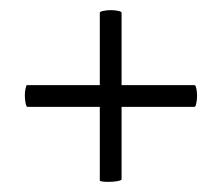

<svg xmlns="http://www.w3.org/2000/svg" viewBox="-20 -414 438 379"><path d="M29 -226Q29 -233 30.5 -239.5Q32 -246 33 -246H364Q366 -246 367.5 -239.5Q369 -233 369 -225Q369 -217 367.5 -210Q366 -203 364 -203H34Q32 -203 30.5 -210.5Q29 -218 29 -226ZM195 -55Q177 -55 177 -58V-389Q177 -391 184 -392.5Q191 -394 199 -394Q207 -394 213.5 -392.5Q220 -391 220 -389V-60Q220 -58 212 -56.5Q204 -55 195 -55Z"/></svg>

Font: Cormorant SC Medium
Style: Regular
Weight: 500
Designer: Christian Thalmann (Catharsis Fonts)
Foundry: Catharsis Fonts
Version: Version 4.000